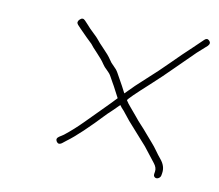

<svg xmlns="http://www.w3.org/2000/svg" viewBox="-54 -545 595 522"><g transform="rotate(10 243.5 -284.5)"><path d="M408.6 -86C411.3 -86 413.8 -87 416.1 -89C418.4 -91 419.8 -93.3 420.2 -96L421.3 -103C423.3 -115.7 419.4 -127.8 409.6 -139.5C404.3 -145.8 399.2 -152.5 394.3 -159.5C389.4 -166.5 384 -173.3 378 -180C372.1 -186.7 366 -193.7 359.8 -201C353.7 -208.3 347.6 -215.2 341.6 -221.5C335.6 -227.8 329.9 -234.3 324.7 -241C319.4 -247.7 313.5 -254.7 307 -262C300.5 -269.3 295.7 -275.7 292.5 -281C293 -284.2 311.4 -302.2 347.6 -335C367.4 -353 386.3 -371 404.1 -389C422 -407 439.5 -424.3 456.8 -441L483.6 -465C488.5 -470.3 488.8 -475.2 484.4 -479.5C480.1 -483.8 475.6 -483.7 470.9 -479L444.9 -454C426.9 -437.3 409 -420 391.2 -402C373.3 -384 354.7 -366.3 335.3 -349C315.9 -331.7 298.2 -314.7 282.2 -298C278.8 -305.2 269.4 -322.6 253.9 -350C250.6 -356 246.2 -361.3 241 -366C235.7 -370.7 231.1 -376.2 227.2 -382.5C223.2 -388.9 214.9 -398.6 202.2 -411.5C195.3 -418.5 190.2 -424.2 186.9 -428.5C183.6 -432.8 178.3 -438.3 171 -445C163.7 -451.7 157.3 -458.3 151.6 -465L142.2 -475C137.6 -479.7 132.8 -479.5 127.7 -474.5C122.5 -469.5 121.9 -464.7 125.9 -460L135.3 -450C141.6 -443.3 148.2 -436.7 155.1 -430L170.7 -415C174 -410.3 180.5 -403 190.2 -392.9C200 -382.8 207.2 -374 212 -366.5C215.3 -361.5 219.5 -356.7 224.8 -352C230 -347.3 234.1 -342.3 236.9 -337C239.7 -331.7 242.7 -326.3 245.8 -321C249 -315.7 252.4 -309.5 255.9 -302.5C259.5 -295.5 263.1 -288.7 266.7 -282C255.4 -270 243.3 -257.5 230.2 -244.5C217.2 -231.5 203.1 -217.3 187.9 -201.8C172.7 -186.4 156.8 -172.1 140.2 -159L127.9 -151C122 -147 120.7 -142.3 124.2 -137C127.7 -131.7 132.4 -131 138.4 -135L149.8 -144C172.4 -160.4 204.5 -190.7 246.2 -235C256.4 -244.3 266.6 -254.3 277 -265C280.2 -260.3 284.2 -255.7 288.8 -251C301.9 -233.9 314.3 -219.2 325.8 -207C332.1 -200.3 338.1 -193.5 344 -186.5C349.9 -179.5 356 -172.7 362.3 -166L394.3 -125C400.1 -117.7 402.5 -110.3 401.3 -103L400.2 -96C399.8 -93.3 400.4 -91 402.1 -89C403.8 -87 406 -86 408.6 -86Z"/></g></svg>

Font: Proton
Style: RgIt
Weight: 500
Version: Version 1.017